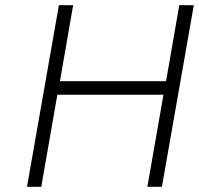

<svg xmlns="http://www.w3.org/2000/svg" viewBox="-20 -720 767 740"><path d="M207 -700H262L211 -407H620L671 -700H727L604 0H548L610 -355H201L139 0H84Z"/></svg>

Font: Renner* Light
Style: Light Italic
Weight: 300
Italic angle: -10°
Version: Version 003.000 ; ttfautohint (v0.97) -l 8 -r 50 -G 200 -x 1